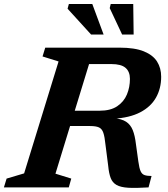

<svg xmlns="http://www.w3.org/2000/svg" viewBox="-44 -936 837 959"><path d="M454 -383Q508 -383 541.2 -405.2Q574.5 -427.5 589.8 -463.8Q605 -500 605 -542Q605 -578 583.2 -597Q561.5 -616 512.5 -616H313.5L345.5 -698H553Q629 -698 674.5 -679.5Q720 -661 740.5 -628.5Q761 -596 761 -552.5Q761 -494 735 -448.2Q709 -402.5 656.2 -375Q603.5 -347.5 523 -343V-346Q563.5 -342.5 585.8 -328Q608 -313.5 619 -286.2Q630 -259 635 -216L647 -129.5Q651.5 -96.5 658.2 -81.2Q665 -66 678 -61.5Q691 -57 713 -57L698 0Q635 4 596.8 1.8Q558.5 -0.5 538 -12.2Q517.5 -24 508.8 -47Q500 -70 496.5 -107L483 -212Q479 -252.5 472.2 -272.5Q465.5 -292.5 450.5 -299.5Q435.5 -306.5 406 -306.5H223L239 -383ZM233 -68.5 312 -44 299.5 0H-24.5L-11 -44L76.5 -70L248.5 -629L168.5 -654L182 -698H426ZM473.5 -763.5H411L293.5 -892.5L300 -916H417ZM623.5 -763.5H566L504 -895.5L509 -916H621.5Z"/></svg>

Font: Newsreader 9pt SemiBold
Style: Italic
Weight: 600
Italic angle: -17°
Designer: Hugues Gentile
Foundry: Production Type
Version: Version 1.003